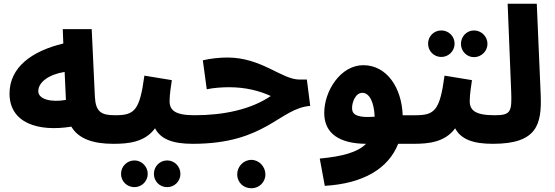

<svg xmlns="http://www.w3.org/2000/svg" viewBox="-20 -765 2969 1028"><path d="M586 5C644 5 675 -27 675 -73C675 -115 652 -148 596 -148C523 -148 492 -165 488 -248L471 -609H316L319 -532C151 -492 31 -405 31 -264C31 -106 185 -58 362 -87C400 -22 478 5 586 5ZM185 -277C185 -325 241 -366 326 -380L333 -230C254 -216 185 -233 185 -277Z M875 237C914 237 946 206 946 166C946 126 914 94 875 94C835 94 804 126 804 166C804 206 835 237 875 237ZM700 237C738 237 771 206 771 166C771 126 738 94 700 94C660 94 628 126 628 166C628 206 660 237 700 237Z M586 5C667 5 755 -3 810 -78C841 -19 906 5 1012 5C1071 5 1101 -27 1101 -73C1101 -115 1078 -148 1022 -148C918 -148 888 -174 888 -224C888 -261 896 -306 900 -336L753 -360C728 -171 699 -148 596 -148Z M1326 243C1367 243 1401 211 1401 169C1401 127 1367 91 1326 91C1283 91 1250 127 1250 169C1250 211 1283 243 1326 243Z M1012 5C1405 5 1475 -185 1641 -198L1623 -339H1584C1488 -339 1381 -457 1198 -457C1159 -457 1105 -452 1066 -442L1087 -287C1123 -295 1173 -298 1206 -298C1293 -298 1366 -280 1430 -251C1324 -179 1178 -148 1022 -148Z M1719 230C1925 218 2059 138 2112 5H2192C2251 5 2282 -27 2282 -73C2282 -115 2259 -148 2202 -148H2136C2131 -294 2052 -416 1925 -416C1804 -416 1716 -279 1716 -160C1716 -49 1799 4 1940 5C1893 52 1809 73 1692 84ZM1865 -187C1865 -217 1883 -268 1920 -268C1957 -268 1983 -220 1986 -140C1876 -132 1865 -160 1865 -187Z M2343 -460C2382 -460 2414 -492 2414 -531C2414 -571 2382 -602 2343 -602C2303 -602 2272 -571 2272 -531C2272 -492 2303 -460 2343 -460ZM2518 -459C2557 -459 2590 -491 2590 -530C2590 -570 2557 -602 2518 -602C2479 -602 2448 -570 2448 -530C2448 -491 2479 -459 2518 -459Z M2193 5C2274 5 2362 -3 2417 -78C2448 -19 2513 5 2619 5C2678 5 2708 -27 2708 -73C2708 -115 2685 -148 2629 -148C2525 -148 2495 -174 2495 -224C2495 -261 2503 -306 2507 -336L2360 -360C2335 -171 2306 -148 2203 -148Z M2619 5C2857 5 2881 -100 2875 -258L2854 -745H2698L2717 -274C2721 -167 2715 -148 2629 -148Z"/></svg>

Font: Noto Sans Arabic ExtBd
Style: Regular
Weight: 800
Designer: Monotype Design Team, Nadine Chahine, Nizar Qandah and Khaled Hosny
Foundry: Monotype Imaging Inc.
Version: Version 2.012